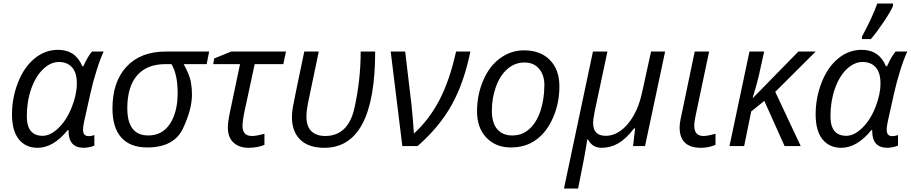

<svg xmlns="http://www.w3.org/2000/svg" viewBox="-20 -827 5159 1087"><path d="M131.8 -168.9Q131.8 -58.1 221.7 -58.1Q265.6 -58.1 311.8 -103Q357.9 -147.9 386.5 -220.5Q415 -293 415 -354.5Q415 -416 387.7 -446Q360.4 -476.1 313.5 -476.1Q266.6 -476.1 224.1 -435.5Q181.6 -395 156.7 -324Q131.8 -252.9 131.8 -168.9ZM308.1 -544.9Q407.7 -544.9 445.8 -452.1H452.1Q478.5 -510.7 501 -535.2H566.9Q548.8 -498 527.3 -429.7Q505.9 -361.3 493.2 -304.2L458 -147Q450.2 -113.8 450.2 -91.8Q450.2 -56.2 481.9 -56.2Q495.6 -56.2 514.2 -62V-2.9Q504.9 2.4 485.8 6.1Q466.8 9.8 455.1 9.8Q368.2 9.8 368.2 -84.5V-90.8H363.8Q281.7 9.8 192.9 9.8Q125.5 9.8 86.7 -38.3Q47.9 -86.4 47.9 -179.7Q47.9 -272.9 82 -360.1Q116.2 -447.3 175.8 -496.1Q235.4 -544.9 308.1 -544.9Z M700.7 -213.9Q700.7 -60.1 819.8 -60.1Q899.4 -60.1 942.6 -126.7Q985.8 -193.4 985.8 -299.8Q985.8 -406.2 950.7 -463.9H916Q811 -463.9 755.9 -399.7Q700.7 -335.4 700.7 -213.9ZM1066.9 -293Q1066.9 -208 1016.1 -100.1Q965.3 7.8 814 7.8Q716.8 7.8 666.7 -48.3Q616.7 -104.5 616.7 -212.9Q616.7 -363.8 696.3 -449.5Q775.9 -535.2 918.9 -535.2H1164.1L1149.9 -463.9H1020Q1053.7 -401.9 1060.3 -364.7Q1066.9 -327.6 1066.9 -293Z M1353 -113.8Q1353 -57.1 1406.7 -57.1Q1432.6 -57.1 1477.1 -69.8V-6.8Q1438 9.8 1386.2 9.8Q1335 9.8 1302.5 -19.3Q1270 -48.3 1270 -106Q1270 -137.7 1283.7 -201.2L1338.9 -463.9H1187L1192.9 -496.1L1289.1 -535.2H1599.1L1584 -463.9H1421.9L1364.7 -198.2Q1353 -144 1353 -113.8Z M1815.9 9.8Q1727.5 9.8 1680.2 -35.9Q1632.8 -81.5 1632.8 -165Q1632.8 -188.5 1637.9 -220Q1643.1 -251.5 1702.6 -535.2H1784.7L1731 -278.8Q1714.8 -206.5 1714.8 -168.9Q1714.8 -110.4 1743.4 -83.7Q1772 -57.1 1820.8 -57.1Q1951.2 -57.1 1986.6 -215.3Q2022 -373.5 2022 -535.2H2104Q2104 9.8 1815.9 9.8Z M2191.9 -535.2H2273.9L2310.1 -229Q2318.4 -150.4 2323.2 -70.8Q2410.2 -149.9 2468 -261Q2525.9 -372.1 2562 -535.2H2643.1Q2606.4 -356.9 2536.9 -232.4Q2467.3 -107.9 2344.2 0H2257.8Z M3062 -347.2Q3061.5 -403.3 3031.2 -438.5Q3001 -473.6 2948.2 -473.1Q2895.5 -473.1 2853.5 -437Q2811.5 -401.4 2788.1 -336.9Q2764.6 -272.5 2764.6 -201.2Q2764.6 -129.9 2795.9 -94.7Q2827.1 -59.6 2880.9 -60.1Q2935.5 -60.1 2976.1 -95.7Q3016.6 -131.8 3039.1 -197.3Q3061.5 -262.7 3062 -347.2ZM2946.8 -542Q3039.6 -542 3093.3 -487.3Q3147 -432.6 3147 -337.9Q3147 -244.1 3111.8 -162.6Q3076.7 -81.1 3016.6 -36.6Q2957 7.8 2872.1 7.8Q2787.1 7.8 2733.9 -47.4Q2680.7 -102.5 2680.7 -196.8Q2680.7 -291 2716.3 -373Q2752 -455.1 2812.5 -498Q2873 -542 2946.8 -542Z M3337.9 -129.9Q3337.9 -58.1 3409.7 -58.1Q3453.1 -58.1 3493.7 -86.9Q3533.7 -115.7 3565.9 -170.4Q3598.1 -225.1 3614.7 -301.8L3666 -535.2H3745.6L3631.8 0H3564L3575.7 -100.1H3569.8Q3524.4 -41 3480.5 -15.6Q3436.5 9.8 3385.3 9.8Q3334 9.8 3309.1 -37.1H3304.7Q3293 44.9 3252.9 240.2H3172.9L3336.9 -535.2H3418.9L3346.7 -195.8Q3337.9 -150.9 3337.9 -129.9Z M3827.6 -106Q3827.6 -122.1 3832.3 -148.2Q3836.9 -174.3 3913.1 -535.2H3994.6L3918.9 -175.8Q3910.6 -138.7 3910.6 -115.2Q3910.6 -57.1 3962.9 -57.1Q3986.3 -57.1 4030.8 -69.8V-6.8Q3991.2 9.8 3948.7 9.8Q3827.6 9.8 3827.6 -106Z M4243.2 -272.9 4500 -535.2H4598.1L4369.1 -307.1L4513.2 0H4421.9L4307.1 -255.9L4232.9 -195.8L4192.9 0H4109.9L4223.1 -535.2H4306.2L4275.9 -397.9Q4270.5 -370.1 4241.2 -272.9Z M4681.6 -168.9Q4681.6 -58.1 4771.5 -58.1Q4815.4 -58.1 4861.8 -103Q4908.2 -148.4 4936.5 -220.7Q4964.8 -293 4964.8 -354.5Q4964.8 -416 4937.5 -446.3Q4910.2 -476.1 4863.3 -476.1Q4816.4 -476.1 4773.4 -435.5Q4731.4 -395.5 4706.5 -324.2Q4681.6 -252.9 4681.6 -168.9ZM4857.9 -544.9Q4957.5 -544.9 4995.6 -452.1H5002Q5028.3 -510.7 5050.8 -535.2H5116.7Q5098.6 -498 5077.1 -429.7Q5055.7 -361.3 5043 -304.2L5007.8 -147Q5000 -113.8 5000 -91.8Q5000 -56.2 5031.7 -56.2Q5045.4 -56.2 5064 -62V-2.9Q5054.7 2 5035.6 5.9Q5016.6 9.8 5004.9 9.8Q4918 9.8 4918 -84.5V-90.8H4913.6Q4831.5 9.8 4742.7 9.8Q4675.8 9.8 4636.7 -38.1Q4597.7 -85.9 4597.7 -179.7Q4597.7 -273.4 4631.8 -360.4Q4666 -447.3 4725.6 -496.1Q4785.2 -544.9 4857.9 -544.9ZM5035.6 -807.1V-793Q5023.4 -763.7 4984.4 -705.1Q4945.3 -646.5 4910.6 -606H4859.9V-620.1Q4917 -724.6 4946.8 -807.1Z"/></svg>

Font: OpenSans-Italic
Style: Italic
Weight: 400
Italic angle: -12°
Foundry: Ascender Corporation
Version: Version 1.10